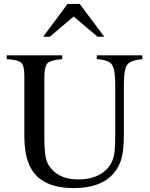

<svg xmlns="http://www.w3.org/2000/svg" viewBox="-20 -944 762 978"><path d="M511 -757H477L355 -860L234 -757H200L324 -924H386ZM705 -662V-643Q644 -637 627.5 -613.5Q611 -590 611 -516V-261Q611 -184 600 -140Q589 -96 557 -59Q493 14 355 14Q246 14 185 -32Q104 -92 104 -249V-559Q104 -609 88.5 -624Q73 -639 14 -643V-662H297V-643Q237 -638 221.5 -621.5Q206 -605 206 -549V-237Q206 -172 214 -137Q222 -102 250 -75Q297 -30 378 -30Q479 -30 530 -89Q553 -117 560 -150.5Q567 -184 567 -250V-513Q567 -591 550 -615Q533 -639 473 -643V-662Z"/></svg>

Font: STIX Math
Style: Regular
Weight: 400
Designer: MicroPress Inc., with final additions and corrections provided by Coen Hoffman, Elsevier (retired)
Version: Version 1.1.1